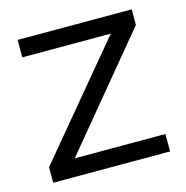

<svg xmlns="http://www.w3.org/2000/svg" viewBox="-84 -601 660 681"><g transform="rotate(-15 246.5 -261.0)"><path d="M29.8 0V-57.1L363.8 -458H39.1V-522H458V-464.8L126 -64H459V0Z"/></g></svg>

Font: Raleway Medium
Style: Regular
Weight: 500
Designer: Matt McInerney, Pablo Impallari, Rodrigo Fuenzalida
Foundry: Matt McInerney, Pablo Impallari, Rodrigo Fuenzalida
Version: Version 3.000g; ttfautohint (v1.5) -l 8 -r 28 -G 28 -x 14 -D